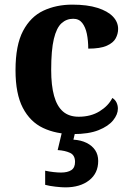

<svg xmlns="http://www.w3.org/2000/svg" viewBox="-20 -569 567 829"><path d="M295 10Q222 10 166 -16.5Q110 -43 78.5 -103.5Q47 -164 47 -266Q47 -374 79.5 -435.5Q112 -497 167.5 -523Q223 -549 292 -549Q357 -549 401 -535Q445 -521 467.5 -497.5Q490 -474 490 -444Q490 -423 479.5 -403.5Q469 -384 441 -371.5Q413 -359 361 -359Q361 -394 355 -423Q349 -452 335 -470Q321 -488 296 -488Q267 -488 245.5 -468.5Q224 -449 212.5 -401Q201 -353 201 -267Q201 -200 213.5 -155Q226 -110 252 -87.5Q278 -65 320 -65Q372 -65 410 -88.5Q448 -112 465 -146Q477 -139 483 -126.5Q489 -114 489 -100Q489 -75 468.5 -49.5Q448 -24 405.5 -7Q363 10 295 10ZM262 240Q246 240 219.5 237Q193 234 175 229V168Q193 172 211.5 174Q230 176 243 176Q272 176 288 165.5Q304 155 304 130Q304 101 282.5 91Q261 81 229 79L250 -9H307L297 34Q330 36 354 48Q378 60 391 79.5Q404 99 404 126Q404 179 365 209.5Q326 240 262 240Z"/></svg>

Font: Noto Serif Gujarati
Style: Bold
Weight: 700
Version: Version 2.102